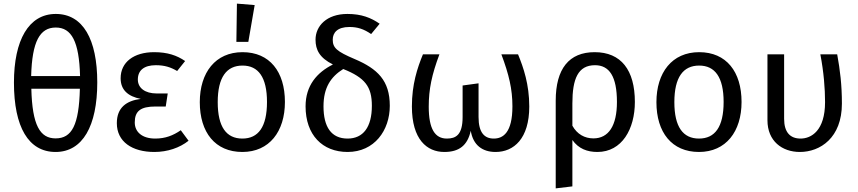

<svg xmlns="http://www.w3.org/2000/svg" viewBox="-20 -827 4738 1060"><path d="M57 -371C57 -126 137 12 287 12C436 12 517 -131 517 -372C517 -610 438 -750 288 -750C138 -750 57 -605 57 -371ZM153 -337H421C416 -137 377 -63 287 -63C201 -63 158 -135 153 -337ZM152 -407C157 -598 200 -675 288 -675C375 -675 417 -598 422 -407Z M832 12C905 12 972 -11 1021 -50L978 -108C936 -79 893 -62 837 -62C764 -62 724 -99 724 -151C724 -213 755 -239 839 -239H895L906 -311H845C781 -311 741 -341 741 -388C741 -439 776 -467 840 -467C889 -467 922 -456 958 -435L1002 -490C957 -521 905 -539 831 -539C719 -539 646 -484 646 -395C646 -331 686 -295 757 -281C678 -271 625 -233 625 -147C625 -45 709 12 832 12Z M1083 -263C1083 -96 1168 12 1318 12C1467 12 1553 -101 1553 -264C1553 -431 1469 -539 1319 -539C1169 -539 1083 -426 1083 -263ZM1319 -465C1406 -465 1454 -401 1454 -264C1454 -126 1406 -62 1318 -62C1230 -62 1182 -126 1182 -263C1182 -401 1231 -465 1319 -465ZM1351 -596 1386 -799 1288 -807 1285 -596Z M1667 -240C1667 -82 1760 12 1899 12C2047 12 2132 -107 2132 -243C2132 -382 2065 -447 1938 -501C1839 -543 1817 -563 1817 -608C1817 -646 1842 -678 1909 -678C1954 -678 1988 -667 2029 -639L2076 -696C2028 -729 1976 -750 1898 -750C1783 -750 1722 -683 1722 -608C1722 -552 1744 -508 1818 -471C1730 -427 1667 -355 1667 -240ZM1766 -240C1766 -343 1806 -403 1875 -446C1995 -398 2033 -349 2033 -243C2033 -125 1985 -62 1899 -62C1809 -62 1766 -126 1766 -240Z M2433 12C2515 12 2561 -24 2579 -105C2592 -25 2644 12 2716 12C2817 12 2902 -62 2902 -239C2902 -361 2870 -454 2840 -527H2748C2790 -415 2809 -335 2809 -240C2809 -94 2757 -62 2706 -62C2655 -62 2622 -94 2622 -181V-367L2534 -355V-181C2534 -81 2496 -62 2447 -62C2382 -62 2347 -114 2347 -238C2347 -335 2364 -415 2406 -527H2315C2284 -452 2254 -361 2254 -239C2254 -57 2337 12 2433 12Z M3048 213 3140 202V-54C3174 -6 3222 12 3278 12C3414 12 3485 -115 3485 -264C3485 -440 3409 -539 3263 -539C3122 -539 3048 -448 3048 -271ZM3265 -467C3344 -467 3386 -405 3386 -264C3386 -133 3340 -63 3256 -63C3208 -63 3166 -86 3140 -133V-256C3140 -392 3171 -467 3265 -467Z M3604 -263C3604 -96 3689 12 3839 12C3988 12 4074 -101 4074 -264C4074 -431 3990 -539 3840 -539C3690 -539 3604 -426 3604 -263ZM3703 -263C3703 -401 3752 -465 3840 -465C3927 -465 3975 -401 3975 -264C3975 -126 3927 -62 3839 -62C3751 -62 3703 -126 3703 -263Z M4217 -527V-163C4217 -48 4298 12 4396 12C4508 12 4628 -66 4628 -255C4628 -358 4618 -440 4602 -527H4509C4528 -428 4535 -338 4535 -263C4535 -106 4459 -62 4400 -62C4342 -62 4309 -97 4309 -171V-527Z"/></svg>

Font: FiraGO Unicode
Style: Regular
Weight: 400
Designer: bBox Type
Foundry: bBox Type GmbH
Version: Version 1.001;PS 001.001;hotconv 1.0.88;makeotf.lib2.5.64775